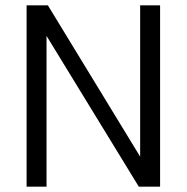

<svg xmlns="http://www.w3.org/2000/svg" viewBox="-20 -702 702 722"><path d="M80 0V-682H160L507 -113V-682H582V0H502L155 -567V0Z"/></svg>

Font: Didact Gothic
Style: Regular
Weight: 400
Designer: Daniel Johnson
Foundry: Daniel Johnson
Version: Version 2.101;PS 002.101;hotconv 1.0.88;makeotf.lib2.5.64775